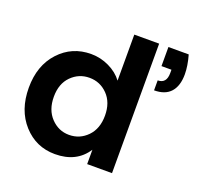

<svg xmlns="http://www.w3.org/2000/svg" viewBox="-129 -881 1065 1031"><g transform="rotate(20 403.0 -365.5)"><path d="M663 -740H779Q796 -680 796 -632Q796 -566 764.5 -530.5Q733 -495 670 -495V-552Q720 -552 720 -612V-631H663ZM33 -279Q33 -406 105.5 -484.5Q178 -563 287 -563Q341 -563 390 -539.5Q439 -516 468 -477V-740H610V0H468V-82Q409 9 286 9Q178 9 105.5 -71Q33 -151 33 -279ZM322 -440Q262 -440 219 -397Q176 -354 176 -279Q176 -204 219 -159Q262 -114 322 -114Q383 -114 426 -158Q469 -202 469 -277Q469 -352 426 -396Q383 -440 322 -440Z"/></g></svg>

Font: SVN-Poppins SemiBold
Style: Regular
Weight: 600
Designer: Ninad Kale (Devanagari), Jonny Pinhorn (Latin)
Foundry: Indian Type Foundry
Version: Version 3.002 2017